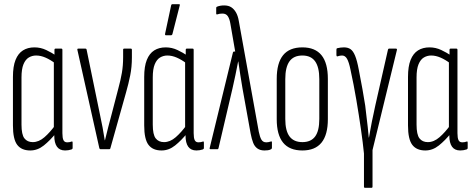

<svg xmlns="http://www.w3.org/2000/svg" viewBox="-20 -715 2265 920"><path d="M125 6Q83 6 62.5 -21Q42 -48 42 -114V-346Q42 -397 54.5 -428Q67 -459 90 -473.5Q113 -488 145 -488Q175 -488 202 -475Q229 -462 248 -449L245 -411Q221 -429 198 -439Q175 -449 153 -449Q134 -449 118 -439.5Q102 -430 92.5 -407Q83 -384 83 -344V-118Q83 -70 97 -52Q111 -34 137 -34Q166 -34 193 -57.5Q220 -81 246 -117L249 -78Q220 -42 190 -18Q160 6 125 6ZM292 6Q240 6 240 -66V-90L238 -94V-424L241 -439V-476Q241 -482 246 -482H274Q279 -482 279 -476V-77Q279 -54 284 -43.5Q289 -33 302 -33Q308 -33 313.5 -34Q319 -35 324 -37Q328 -38 328 -32V-6Q328 -1 323 1Q308 6 292 6Z M461 0Q458 0 456 -5L351 -475Q349 -482 355 -482H389Q394 -482 395 -477L459 -166Q466 -135 471.5 -104.5Q477 -74 482 -43H483Q491 -75 498.5 -105.5Q506 -136 515 -168L547 -291Q558 -331 564 -366Q570 -401 570 -441V-477Q570 -482 575 -482H607Q612 -482 612 -476V-440Q612 -394 604 -354Q596 -314 584 -272L509 -5Q508 0 503 0Z M754 6Q712 6 691.5 -21Q671 -48 671 -114V-346Q671 -397 683.5 -428Q696 -459 719 -473.5Q742 -488 774 -488Q804 -488 831 -475Q858 -462 877 -449L874 -411Q850 -429 827 -439Q804 -449 782 -449Q763 -449 747 -439.5Q731 -430 721.5 -407Q712 -384 712 -344V-118Q712 -70 726 -52Q740 -34 766 -34Q795 -34 822 -57.5Q849 -81 875 -117L878 -78Q849 -42 819 -18Q789 6 754 6ZM921 6Q869 6 869 -66V-90L867 -94V-424L870 -439V-476Q870 -482 875 -482H903Q908 -482 908 -476V-77Q908 -54 913 -43.5Q918 -33 931 -33Q937 -33 942.5 -34Q948 -35 953 -37Q957 -38 957 -32V-6Q957 -1 952 1Q937 6 921 6ZM775 -546Q770 -546 771 -553L800 -689Q801 -695 807 -695H837Q844 -695 841 -688L806 -551Q804 -546 800 -546Z M1247 6Q1227 6 1213.5 -3.5Q1200 -13 1193 -31Q1186 -49 1181 -75L1142 -291Q1136 -325 1131.5 -355.5Q1127 -386 1122 -420H1121Q1114 -385 1108 -355Q1102 -325 1094 -291L1027 -5Q1026 0 1022 0H989Q983 0 985 -7L1096 -463Q1097 -468 1101 -468H1107L1084 -601Q1080 -625 1071.5 -637.5Q1063 -650 1046 -650Q1039 -650 1032.5 -649Q1026 -648 1021 -646Q1016 -645 1016 -650V-677Q1016 -682 1020 -683Q1035 -689 1054 -689Q1075 -689 1088.5 -680Q1102 -671 1111 -655Q1120 -639 1124 -616L1220 -84Q1225 -59 1232.5 -46Q1240 -33 1256 -33Q1266 -33 1278 -37Q1283 -39 1283 -33V-7Q1283 -2 1279 0Q1272 4 1263.5 5Q1255 6 1247 6Z M1429 6Q1367 6 1336.5 -31.5Q1306 -69 1306 -144V-337Q1306 -413 1336.5 -450.5Q1367 -488 1429 -488Q1490 -488 1520.5 -450.5Q1551 -413 1551 -337V-144Q1551 -69 1520.5 -31.5Q1490 6 1429 6ZM1429 -34Q1470 -34 1490 -61Q1510 -88 1510 -145V-336Q1510 -393 1490 -421Q1470 -449 1429 -449Q1387 -449 1367 -421Q1347 -393 1347 -336V-145Q1347 -88 1367.5 -61Q1388 -34 1429 -34Z M1729 185Q1724 185 1724 179V21Q1719 -30 1709.5 -96Q1700 -162 1687.5 -236Q1675 -310 1659 -383Q1652 -417 1643 -433Q1634 -449 1619 -449Q1609 -449 1597 -445Q1595 -444 1593.5 -446Q1592 -448 1592 -450V-477Q1592 -483 1596 -484Q1604 -486 1612 -487Q1620 -488 1628 -488Q1647 -488 1659.5 -479.5Q1672 -471 1681.5 -448Q1691 -425 1699 -382Q1710 -326 1717 -286.5Q1724 -247 1730 -209Q1733 -183 1736 -157.5Q1739 -132 1742 -107Q1745 -82 1747 -56H1748Q1752 -76 1755 -95Q1758 -114 1762 -132.5Q1766 -151 1770 -170Q1774 -189 1778 -208L1839 -477Q1840 -482 1844 -482H1877Q1883 -482 1882 -476L1765 4V179Q1765 185 1760 185Z M2018 6Q1976 6 1955.5 -21Q1935 -48 1935 -114V-346Q1935 -397 1947.5 -428Q1960 -459 1983 -473.5Q2006 -488 2038 -488Q2068 -488 2095 -475Q2122 -462 2141 -449L2138 -411Q2114 -429 2091 -439Q2068 -449 2046 -449Q2027 -449 2011 -439.5Q1995 -430 1985.5 -407Q1976 -384 1976 -344V-118Q1976 -70 1990 -52Q2004 -34 2030 -34Q2059 -34 2086 -57.5Q2113 -81 2139 -117L2142 -78Q2113 -42 2083 -18Q2053 6 2018 6ZM2185 6Q2133 6 2133 -66V-90L2131 -94V-424L2134 -439V-476Q2134 -482 2139 -482H2167Q2172 -482 2172 -476V-77Q2172 -54 2177 -43.5Q2182 -33 2195 -33Q2201 -33 2206.5 -34Q2212 -35 2217 -37Q2221 -38 2221 -32V-6Q2221 -1 2216 1Q2201 6 2185 6Z"/></svg>

Font: Sofia Sans Extra Condensed Light
Style: Regular
Weight: 300
Designer: Botio Nikoltchev, Ani Petrova
Foundry: lettersoup
Version: Version 4.101